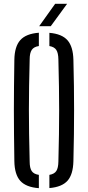

<svg xmlns="http://www.w3.org/2000/svg" viewBox="-20 -977 460 1003"><path d="M183 6Q116 1 86 -32.2Q56 -65.5 55 -135.5Q54 -211 53.2 -276Q52.5 -341 52.5 -402.2Q52.5 -463.5 53.2 -527.2Q54 -591 55 -664Q56 -734 86 -767.5Q116 -801 183 -806V-736.5Q156.5 -732.5 145.8 -716.2Q135 -700 135 -667Q133 -591.5 132 -527.5Q131 -463.5 131 -403Q131 -342.5 132 -277Q133 -211.5 135 -133Q135 -99 145.8 -83.2Q156.5 -67.5 183 -63.5ZM238 5.5V-63.5Q264 -68 274.2 -83.8Q284.5 -99.5 285 -133Q287 -210 288 -274.5Q289 -339 289 -399.8Q289 -460.5 288 -525Q287 -589.5 285 -667Q284.5 -700 274.2 -716Q264 -732 238 -736.5V-805.5Q303.5 -800 332.8 -766.5Q362 -733 363.5 -664Q365.5 -591 366.2 -527.2Q367 -463.5 367 -402.2Q367 -341 366.2 -276Q365.5 -211 363.5 -135.5Q362 -66 332.8 -33Q303.5 0 238 5.5ZM184.5 -840 268 -957H330.5L245 -840Z"/></svg>

Font: Big Shoulders Stencil Text
Style: Regular
Weight: 400
Designer: Patric King
Foundry: XO Type Co
Version: Version 1.000